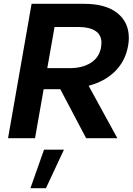

<svg xmlns="http://www.w3.org/2000/svg" viewBox="-20 -722 693 1003"><path d="M163 0 208 -256H295L430 0H593L443 -274Q527 -296 581 -349.5Q635 -403 649 -482Q653 -502 653 -524Q653 -606 592.5 -654Q532 -702 421 -702H145L22 0ZM265 -581H389Q447 -581 478.5 -560.5Q510 -540 510 -498Q510 -491 508 -475Q498 -421 454 -393.5Q410 -366 344 -366H227ZM314 60H210L139 261H220Z"/></svg>

Font: Geom SemiBold
Style: Bold Italic
Weight: 600
Italic angle: -10°
Version: Version 1.102